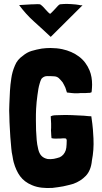

<svg xmlns="http://www.w3.org/2000/svg" viewBox="-20 -948 521 984"><path d="M249 15C268 13 286 10 304 7C322 3 339 -1 356 -6C381 -15 403 -29 420 -47C437 -65 448 -91 451 -125C458 -161 461 -198 459 -239C457 -272 457 -291 448 -352C441 -352 429 -353 410 -355C391 -356 370 -357 348 -358C326 -359 305 -359 286 -358C267 -357 253 -359 240 -352L242 -315V-292C241 -284 241 -276 242 -268C242 -260 243 -251 244 -240C253 -237 275 -237 280 -238C287 -238 295 -238 302 -239C309 -239 314 -239 318 -238C320 -237 321 -234 322 -229C322 -219 321 -198 320 -192C319 -185 318 -181 317 -178C311 -161 301 -149 286 -142C277 -139 267 -136 256 -134C245 -132 234 -132 224 -133C197 -139 183 -154 176 -183C172 -200 169 -216 168 -231C165 -263 164 -297 164 -333C164 -352 164 -371 165 -389C166 -414 169 -438 172 -461C175 -484 178 -503 183 -519C183 -521 190 -542 194 -546C202 -554 211 -558 222 -558C233 -558 244 -558 255 -557C265 -557 274 -554 281 -548C288 -541 295 -534 301 -526C306 -517 311 -508 315 -499C318 -489 321 -481 323 -474C333 -473 342 -472 349 -471C356 -470 364 -470 371 -470C378 -470 385 -470 392 -471H417C428 -472 435 -472 440 -472L449 -475L450 -481C451 -493 452 -504 452 -514C452 -541 448 -565 439 -587C427 -616 409 -640 385 -658C361 -676 332 -689 299 -696C280 -700 260 -702 239 -702C224 -702 209 -701 194 -699C176 -696 159 -692 142 -687C125 -682 110 -673 97 -662C78 -649 64 -632 56 -611C47 -590 41 -569 38 -547C35 -526 32 -504 31 -482C30 -459 29 -437 28 -416C28 -404 27 -392 27 -381C27 -371 28 -361 28 -351C28 -332 29 -314 30 -297C31 -280 32 -262 33 -245C34 -228 36 -208 38 -187C39 -174 41 -161 44 -148C46 -135 48 -124 50 -117C58 -88 69 -64 83 -45C97 -26 117 -10 144 1C160 8 177 12 195 14C212 16 230 16 249 15ZM240 -759 403 -921H393C387 -922 379 -924 369 -925C355 -926 339 -928 322 -928C311 -928 300 -927 288 -926C284 -926 273 -915 264 -904C262 -902 245 -883 237 -877C231 -879 217 -896 211 -902C204 -911 190 -924 185 -926C178 -927 163 -927 156 -926C149 -926 140 -926 129 -925C117 -924 100 -923 78 -922C101 -891 126 -863 154 -838C182 -813 211 -786 240 -759Z"/></svg>

Font: Londrina Solid CC
Style: CC
Weight: 400
Designer: Marcelo Magalhaes
Foundry: Tipos Pereira
Version: Version 1.003;FEAKit 1.0